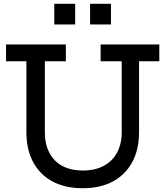

<svg xmlns="http://www.w3.org/2000/svg" viewBox="-20 -988 878 1019"><path d="M514 -752H825.5V-663H718V-287.5Q718 -194.5 682 -127.8Q646 -61 579.2 -25Q512.5 11 419 11Q325.5 11 258.5 -25Q191.5 -61 155.8 -127.8Q120 -194.5 120 -287.5V-663H12V-752H329.5V-663H218V-287.5Q218 -223.5 241.8 -177.8Q265.5 -132 310.5 -107.5Q355.5 -83 420 -83Q484.5 -83 530.5 -107.8Q576.5 -132.5 601.2 -178Q626 -223.5 626 -287.5V-663H514ZM268 -968H379V-858H268ZM458 -968H569V-858H458Z"/></svg>

Font: Hepta Slab ExtraLight Medium
Style: Regular
Weight: 500
Version: Version 1.100